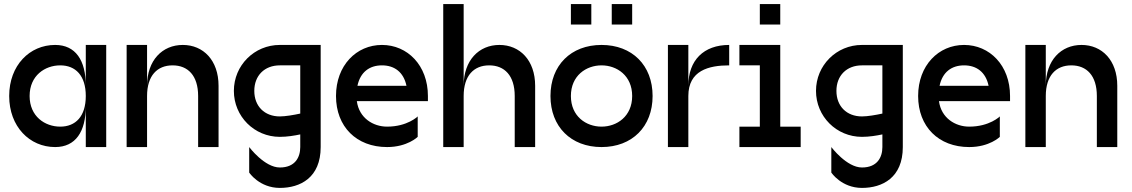

<svg xmlns="http://www.w3.org/2000/svg" viewBox="-20 -720 5540 940"><path d="M250 0C350 0 400 -75 400 -200V0H500V-500H400V-300C400 -425 350 -500 250 -500C125 -500 25 -400 25 -250C25 -100 125 0 250 0ZM125 -250C125 -350 200 -400 275 -400C350 -400 400 -350 400 -250C400 -150 350 -100 275 -100C200 -100 125 -150 125 -250Z M875 -500C775 -500 700 -425 700 -300V-500H600V0H700V-250C700 -350 750 -400 825 -400C900 -400 950 -350 950 -250V0H1050V-300C1050 -425 975 -500 875 -500Z M1350 200C1450 200 1550 150 1550 0V-500H1350C1225 -500 1125 -400 1125 -275C1125 -150 1225 -50 1350 -50C1386 -50 1422 -56 1450 -62V0C1450 50 1425 100 1350 100C1275 100 1200 0 1200 0V125C1200 125 1250 200 1350 200ZM1225 -275C1225 -350 1275 -400 1350 -400H1450V-164C1418 -157 1377 -150 1350 -150C1275 -150 1225 -200 1225 -275Z M1625 -250C1625 -100 1725 0 1875 0C1975 0 2025 -50 2025 -50V-150C2025 -150 1975 -100 1875 -100C1807 -100 1738 -142 1727 -225H2075V-250C2075 -400 1975 -500 1850 -500C1725 -500 1625 -400 1625 -250ZM1730 -300C1744 -367 1789 -400 1850 -400C1911 -400 1956 -367 1970 -300Z M2500 -250V0H2600V-300C2600 -425 2525 -500 2425 -500C2325 -500 2250 -425 2250 -300V-700H2150V0H2250V-250C2250 -350 2300 -400 2375 -400C2450 -400 2500 -350 2500 -250Z M2925 0C3075 0 3175 -100 3175 -250C3175 -400 3075 -500 2925 -500C2775 -500 2675 -400 2675 -250C2675 -100 2775 0 2925 0ZM2775 -250C2775 -350 2850 -400 2925 -400C3000 -400 3075 -350 3075 -250C3075 -150 3000 -100 2925 -100C2850 -100 2775 -150 2775 -250ZM2775 -600H2875V-700H2775ZM2975 -600H3075V-700H2975Z M3250 0H3350V-250C3350 -375 3450 -400 3550 -400V-500C3425 -500 3350 -425 3350 -300V-500H3250Z M3800 -500H3600V-400H3700V-100H3600V0H3900V-100H3800ZM3700 -600H3800V-700H3700Z M4200 200C4300 200 4400 150 4400 0V-500H4200C4075 -500 3975 -400 3975 -275C3975 -150 4075 -50 4200 -50C4236 -50 4272 -56 4300 -62V0C4300 50 4275 100 4200 100C4125 100 4050 0 4050 0V125C4050 125 4100 200 4200 200ZM4075 -275C4075 -350 4125 -400 4200 -400H4300V-164C4268 -157 4227 -150 4200 -150C4125 -150 4075 -200 4075 -275Z M4475 -250C4475 -100 4575 0 4725 0C4825 0 4875 -50 4875 -50V-150C4875 -150 4825 -100 4725 -100C4657 -100 4588 -142 4577 -225H4925V-250C4925 -400 4825 -500 4700 -500C4575 -500 4475 -400 4475 -250ZM4580 -300C4594 -367 4639 -400 4700 -400C4761 -400 4806 -367 4820 -300Z M5275 -500C5175 -500 5100 -425 5100 -300V-500H5000V0H5100V-250C5100 -350 5150 -400 5225 -400C5300 -400 5350 -350 5350 -250V0H5450V-300C5450 -425 5375 -500 5275 -500Z"/></svg>

Font: LS-VG5000
Style: Regular
Weight: 400
Designer: Justin Bihan, 2021
Foundry: Justin Bihan, 2021
Version: Version 1.000;Glyphs 3.1.2 (3151)